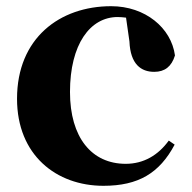

<svg xmlns="http://www.w3.org/2000/svg" viewBox="-20 -583 619 620"><path d="M314 17C427 17 495 -24 544 -116L525 -129C491 -82 444 -54 386 -54C276 -54 206 -139 206 -286C206 -440 271 -528 360 -528C369 -528 378 -527 387 -526L398 -449C401 -375 436 -351 478 -351C512 -351 534 -368 545 -404C533 -493 449 -563 339 -563C173 -563 35 -460 35 -264C35 -82 162 17 314 17Z"/></svg>

Font: Source Han Serif KR Heavy
Style: Regular
Weight: 900
Designer: Ryoko NISHIZUKA 西塚涼子 (kana & ideographs); Frank Grießhammer (Latin, Greek & Cyrillic); Wenlong ZHANG 张文龙 (bopomofo); San
Foundry: Adobe
Version: Version 2.001;hotconv 1.1.0;makeotfexe 2.6.0